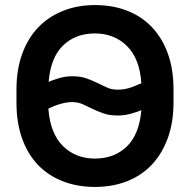

<svg xmlns="http://www.w3.org/2000/svg" viewBox="-20 -729 750 758"><path d="M355 9Q285 9 227.5 -13.5Q170 -36 129.5 -78.5Q89 -121 67 -183Q45 -245 45 -324V-376Q45 -454 67.5 -516Q90 -578 130.5 -620.5Q171 -663 228.5 -686Q286 -709 355 -709Q425 -709 482.5 -686.5Q540 -664 580.5 -621Q621 -578 643 -516.5Q665 -455 665 -376V-324Q665 -246 642.5 -184Q620 -122 579.5 -79Q539 -36 481.5 -13.5Q424 9 355 9ZM172 -406Q183 -411 210 -419.5Q237 -428 264 -428Q298 -428 321.5 -419.5Q345 -411 364.5 -401.5Q384 -392 402.5 -383.5Q421 -375 445 -375Q474 -375 500.5 -385Q527 -395 538 -400Q532 -497 481.5 -547Q431 -597 355 -597Q278 -597 229 -549.5Q180 -502 172 -406ZM355 -103Q431 -103 480.5 -150.5Q530 -198 538 -294Q527 -289 500 -281Q473 -273 445 -273Q412 -273 388 -281.5Q364 -290 344.5 -299.5Q325 -309 306.5 -317.5Q288 -326 264 -326Q250 -326 236 -323Q222 -320 209.5 -316Q197 -312 187 -307.5Q177 -303 171 -300Q178 -203 228 -153Q278 -103 355 -103Z"/></svg>

Font: PT Root UI Bold
Style: Regular
Weight: 700
Designer: Vitaly Kuzmin
Foundry: ParaType Ltd.
Version: Version 2.000G